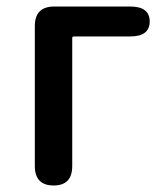

<svg xmlns="http://www.w3.org/2000/svg" viewBox="-20 -570 509 590"><path d="M145 0Q87 0 87 -60V-490Q87 -550 147 -550H380Q440 -550 440 -504Q440 -458 380 -458H207Q202 -458 202 -453V-60Q202 0 145 0Z"/></svg>

Font: Resource Han Rounded JP Medium
Style: Regular
Weight: 500
Designer: Cyano Hao (round all glyphs); Ryoko NISHIZUKA 西塚涼子 (kana, bopomofo & ideographs); Paul D. Hunt (Latin, Greek & Cyrillic)
Foundry: Cyano Hao
Version: 0.990